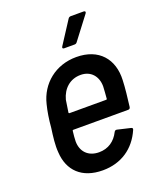

<svg xmlns="http://www.w3.org/2000/svg" viewBox="-133 -782 720 872"><g transform="rotate(-20 227.0 -346.0)"><path d="M377 -700H315C310 -700 305 -698 302 -693L232 -585C227 -578 229 -573 237 -573H287C292 -573 296 -575 299 -579L382 -688C387 -694 385 -700 377 -700ZM225 -75C172 -75 141 -109 141 -158C141 -172 143 -189 145 -207C145 -210 147 -211 149 -211H414C420 -211 424 -214 425 -221C430 -260 436 -312 437 -346C442 -447 383 -517 274 -517C174 -517 97 -454 75 -362C67 -331 61 -293 58 -255C52 -212 47 -173 50 -138C55 -49 112 8 213 8C303 8 370 -39 404 -117C407 -123 406 -127 399 -129L335 -144C329 -145 325 -143 322 -137C303 -99 270 -75 225 -75ZM265 -434C314 -434 344 -399 344 -350C343 -333 342 -313 340 -292C340 -289 338 -288 336 -288H159C157 -288 155 -289 155 -292C158 -313 161 -333 164 -351C177 -400 213 -434 265 -434Z"/></g></svg>

Font: Barlow Semi Condensed Medium
Style: Italic
Weight: 500
Width: 4
Italic angle: -7°
Designer: Jeremy Tribby
Foundry: Tribby Type
Version: Version 1.422;hotconv 1.0.109;makeotfexe 2.5.65596